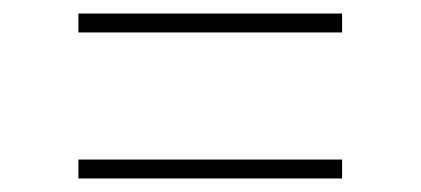

<svg xmlns="http://www.w3.org/2000/svg" viewBox="-20 -476 622 284"><path d="M486 -212V-240H96V-212ZM486 -428V-456H96V-428Z"/></svg>

Font: Gantari Thin
Style: Regular
Weight: 250
Designer: Anugrah Pasau
Foundry: Lafontype
Version: Version 1.000